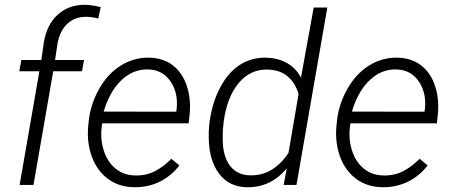

<svg xmlns="http://www.w3.org/2000/svg" viewBox="-20 -782 1910 812"><path d="M63 0 146.5 -480.5H61.5L70.3 -528.3H154.8L165 -600.1Q177.2 -677.7 224.4 -720.2Q271.5 -762.7 341.8 -761.7Q370.1 -760.7 405.8 -752L395.5 -703.6Q368.2 -710.9 343.3 -710.9Q294.4 -710.9 262.5 -679.2Q230.5 -647.5 222.2 -590.8L212.9 -528.3H335.4L326.7 -480.5H205.1L121.6 0Z M546.4 9.8Q482.9 8.8 436.5 -25.6Q390.1 -60.1 368.4 -119.4Q346.7 -178.7 353 -247.6L354.5 -264.2Q361.3 -337.4 397.9 -403.6Q434.6 -469.7 490.7 -504.6Q546.9 -539.6 610.8 -538.1Q669.9 -537.1 710.7 -505.9Q751.5 -474.6 770 -418.9Q788.6 -363.3 781.7 -295.9L777.8 -260.3H412.1L410.6 -248.5Q403.3 -195.3 418.5 -146.7Q433.6 -98.1 468 -69.6Q502.4 -41 550.8 -40Q597.7 -38.6 635.3 -58.1Q672.9 -77.6 704.6 -110.4L738.8 -82.5Q703.1 -36.6 654.1 -12.9Q605 10.7 546.4 9.8ZM607.9 -488.3Q544.4 -490.7 494.1 -443.4Q443.8 -396 418.5 -310.1L725.1 -309.6L726.6 -316.9Q735.4 -386.2 702.1 -436.3Q668.9 -486.3 607.9 -488.3Z M866.2 -265.6Q877.4 -348.6 911.6 -412.8Q945.8 -477.1 995.4 -508.3Q1044.9 -539.6 1106.4 -538.1Q1153.3 -537.1 1191.9 -516.4Q1230.5 -495.6 1252.9 -453.6L1306.6 -750H1364.3L1233.9 0H1179.7L1192.9 -70.3Q1124 12.7 1022 9.8Q948.2 7.8 906.5 -47.6Q864.7 -103 862.8 -196.8Q861.8 -227.1 865.2 -255.4ZM924.8 -255.9Q920.9 -223.1 921.9 -186Q923.8 -119.1 952.9 -80.8Q981.9 -42.5 1035.6 -40.5Q1089.8 -39.1 1130.9 -65.4Q1171.9 -91.8 1200.2 -135.7L1242.7 -384.8Q1228.5 -432.1 1196 -459.2Q1163.6 -486.3 1113.3 -487.8Q1039.1 -490.2 989.5 -430.9Q939.9 -371.6 925.8 -266.1Z M1596.2 9.8Q1532.7 8.8 1486.3 -25.6Q1439.9 -60.1 1418.2 -119.4Q1396.5 -178.7 1402.8 -247.6L1404.3 -264.2Q1411.1 -337.4 1447.8 -403.6Q1484.4 -469.7 1540.5 -504.6Q1596.7 -539.6 1660.6 -538.1Q1719.7 -537.1 1760.5 -505.9Q1801.3 -474.6 1819.8 -418.9Q1838.4 -363.3 1831.5 -295.9L1827.6 -260.3H1461.9L1460.4 -248.5Q1453.1 -195.3 1468.3 -146.7Q1483.4 -98.1 1517.8 -69.6Q1552.2 -41 1600.6 -40Q1647.5 -38.6 1685.1 -58.1Q1722.7 -77.6 1754.4 -110.4L1788.6 -82.5Q1752.9 -36.6 1703.9 -12.9Q1654.8 10.7 1596.2 9.8ZM1657.7 -488.3Q1594.2 -490.7 1543.9 -443.4Q1493.7 -396 1468.3 -310.1L1774.9 -309.6L1776.4 -316.9Q1785.2 -386.2 1752 -436.3Q1718.8 -486.3 1657.7 -488.3Z"/></svg>

Font: TypoPRO Roboto
Style: Italic
Weight: 300
Italic angle: -12°
Designer: Google
Version: Version 2.136; 2016